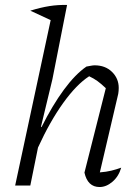

<svg xmlns="http://www.w3.org/2000/svg" viewBox="-20 -747 562 773"><path d="M41 0 184 -666 102 -704Q144 -717 179 -722.5Q214 -728 250 -727L191 -428L145 -237L147 -235Q191 -323 237 -385.5Q283 -448 328 -479Q339 -481 347 -482.5Q355 -484 361 -484Q404 -484 431 -457.5Q458 -431 458 -393Q458 -387 457.5 -381Q457 -375 456 -369L382 -53Q408 -55 428.5 -60Q449 -65 468 -72Q458 -37 433 -15.5Q408 6 381 6Q333 6 320 -52L406 -392Q387 -410 372.5 -420.5Q358 -431 339 -440Q288 -407 234.5 -332.5Q181 -258 133 -153L102 0Z"/></svg>

Font: Piazzolla Light
Style: Italic
Weight: 300
Italic angle: -11.3°
Designer: Juan Pablo del Peral
Foundry: Huerta Tipografica
Version: Version 1.330